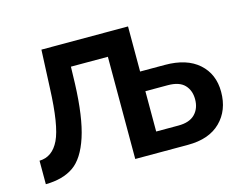

<svg xmlns="http://www.w3.org/2000/svg" viewBox="-79 -645 984 773"><g transform="rotate(-15 413.0 -259.0)"><path d="M24 5V-93Q78 -94 106 -152Q134 -210 140 -365L147 -523H508V-335H611Q702 -335 752 -290.5Q802 -246 802 -172Q802 -95 754 -47.5Q706 0 618 0H398V-426H244L242 -355Q237 -217 211 -137.5Q185 -58 140.5 -27Q96 4 24 5ZM508 -85H601Q647 -85 670 -108.5Q693 -132 693 -170Q693 -207 671 -230Q649 -253 601 -253H508Z"/></g></svg>

Font: Raleway-v4020 SemiBold
Style: Regular
Weight: 600
Designer: Matt McInerney, Pablo Impallari, Rodrigo Fuenzalida
Foundry: Matt McInerney, Pablo Impallari, Rodrigo Fuenzalida
Version: Version 4.020;PS 004.020;hotconv 1.0.88;makeotf.lib2.5.64775